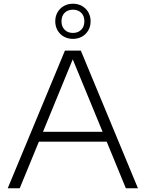

<svg xmlns="http://www.w3.org/2000/svg" viewBox="-20 -1012 784 1032"><path d="M656.5 0 553.5 -250.5H189L86 0H21.5L329 -740H414.5L721.5 0ZM211 -303.5H531.5L371 -693ZM277 -897.5Q277 -924.5 289.2 -946Q301.5 -967.5 323.2 -979.8Q345 -992 372 -992Q399 -992 420.8 -979.8Q442.5 -967.5 454.8 -946Q467 -924.5 467 -897.5Q467 -870.5 454.8 -849Q442.5 -827.5 420.8 -815.2Q399 -803 372 -803Q345 -803 323.2 -815.2Q301.5 -827.5 289.2 -849Q277 -870.5 277 -897.5ZM433.5 -897.5Q433.5 -926.5 416.5 -943.2Q399.5 -960 372 -960Q344.5 -960 327.5 -943.2Q310.5 -926.5 310.5 -897.5Q310.5 -869 327.5 -852Q344.5 -835 372 -835Q399.5 -835 416.5 -852Q433.5 -869 433.5 -897.5Z"/></svg>

Font: Encode Sans Expanded Light
Style: Regular
Weight: 300
Width: 7
Designer: Multiple Designers
Foundry: Impallari Type
Version: Version 2.000